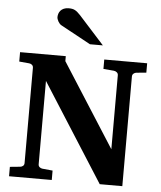

<svg xmlns="http://www.w3.org/2000/svg" viewBox="-61 -981 865 1034"><g transform="rotate(5 372.0 -464.5)"><path d="M661.1 -615.2Q652.8 -614.3 646 -608.4Q639.2 -602.5 639.2 -592.8V0H517.1L180.2 -528.8V-78.1Q180.2 -68.4 187 -62.7Q193.8 -57.1 202.1 -56.2L257.8 -50.8V0H26.9V-50.8L82 -56.2Q91.3 -57.1 97.7 -62.7Q104 -68.4 104 -78.1V-592.8Q104 -602.5 97.7 -608.4Q91.3 -614.3 82 -615.2L27.8 -620.1V-670.9H274.9V-644L563 -192.9V-592.8Q563 -602.5 555.9 -608.4Q548.8 -614.3 540 -615.2L482.9 -620.1V-670.9H714.8V-620.1ZM398.9 -746.1 236.8 -834.5Q231.4 -837.4 227.1 -842.5Q222.7 -847.7 219.2 -853.5Q215.8 -859.4 213.9 -865.5Q211.9 -871.6 211.9 -876.5Q211.9 -885.3 214.8 -894.8Q217.8 -904.3 224.4 -911.9Q231 -919.4 241.9 -924.3Q252.9 -929.2 269 -929.2Q279.3 -929.2 287.1 -927.7Q294.9 -926.3 302 -922.6Q309.1 -918.9 316.2 -912.8Q323.2 -906.7 332 -897.5L468.8 -746.1Z"/></g></svg>

Font: Charis SIL Am
Style: Bold
Weight: 700
Foundry: SIL International
Version: Version 5.000